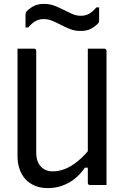

<svg xmlns="http://www.w3.org/2000/svg" viewBox="-20 -950 640 986"><path d="M527 0Q513 0 499 0Q485 0 471 0Q457 0 442 0Q440 0 438 -0.5Q436 -1 435 -2Q434 -3 433 -4Q432 -5 431.5 -7Q431 -9 431 -11Q431 -97 431 -183Q431 -269 431 -355.5Q431 -442 431 -528Q431 -614 431 -700Q446 -700 460 -700Q474 -700 488 -700Q502 -700 516 -700Q520 -700 522 -698.5Q524 -697 525.5 -695Q527 -693 527 -689Q527 -616 527 -543Q527 -470 527 -396.5Q527 -323 527 -250Q527 -177 527 -104Q527 -77 527 -51Q527 -25 527 0ZM226 16Q188 16 158.5 3.5Q129 -9 109.5 -31Q90 -53 80 -83Q70 -113 70 -147Q70 -223 70 -298.5Q70 -374 70 -449.5Q70 -525 70 -601Q70 -626 70 -650.5Q70 -675 70 -700Q92 -700 112.5 -700Q133 -700 155 -700Q159 -700 161 -698.5Q163 -697 164.5 -695Q166 -693 166 -689Q166 -604 166 -515.5Q166 -427 166 -339.5Q166 -252 166 -166Q166 -121 189 -95.5Q212 -70 251 -70Q282 -70 314 -82.5Q346 -95 381 -123.5Q416 -152 453 -200V-89H416Q392 -54 362.5 -31Q333 -8 298.5 4Q264 16 226 16ZM395 -869Q420 -869 438 -879.5Q456 -890 475 -912H489Q489 -895 489 -878.5Q489 -862 489 -847Q489 -841 488 -837Q487 -833 482 -828Q466 -812 445.5 -801.5Q425 -791 393 -791Q365 -791 340.5 -800.5Q316 -810 294 -821.5Q272 -833 250 -842.5Q228 -852 205 -852Q180 -852 162 -841.5Q144 -831 125 -809H111Q111 -825 111 -842Q111 -859 111 -874Q111 -879 112 -883Q113 -887 118 -893Q134 -909 154.5 -919.5Q175 -930 207 -930Q235 -930 259.5 -920.5Q284 -911 306.5 -899.5Q329 -888 350.5 -878.5Q372 -869 395 -869Z"/></svg>

Font: Recursive Monospace
Style: Regular
Weight: 400
Version: Version 1.047